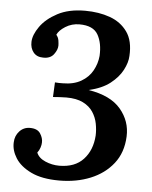

<svg xmlns="http://www.w3.org/2000/svg" viewBox="-53 -760 651 820"><g transform="rotate(5 273.0 -350.0)"><path d="M231 16Q157 16 110.5 -6.5Q64 -29 43 -62.5Q22 -96 24 -130Q25 -158 43 -177.5Q61 -197 88 -197Q120 -197 132.5 -177.5Q145 -158 144 -139Q144 -130 140 -117.5Q136 -105 128 -95Q137 -72 166 -59.5Q195 -47 226 -47Q293 -47 329.5 -86.5Q366 -126 370 -189Q371 -213 366 -239.5Q361 -266 346 -289Q331 -312 303 -326Q275 -340 231 -340Q219 -340 202 -339Q185 -338 174 -337L177 -400Q186 -399 193.5 -399Q201 -399 210 -399Q257 -399 289 -417.5Q321 -436 337.5 -466Q354 -496 357 -529Q360 -584 339.5 -620Q319 -656 260 -656Q227 -656 200 -639Q173 -622 165 -603Q174 -593 176 -579.5Q178 -566 178 -558Q178 -540 163 -520Q148 -500 117 -501Q90 -501 75.5 -519Q61 -537 62 -564Q63 -594 88 -629.5Q113 -665 161 -690.5Q209 -716 279 -716Q338 -716 385.5 -699Q433 -682 460.5 -643.5Q488 -605 484 -540Q483 -512 466 -479.5Q449 -447 414.5 -420Q380 -393 323 -380Q418 -365 461.5 -313.5Q505 -262 502 -196Q499 -127 462 -80Q425 -33 365 -8.5Q305 16 231 16Z"/></g></svg>

Font: Lora SemiBold
Style: Italic
Weight: 600
Italic angle: -3°
Designer: Olga Karpushina, Alexei Vanyashin (Cyrillic)
Foundry: Cyreal
Version: Version 3.011; ttfautohint (v1.8.4.7-5d5b)